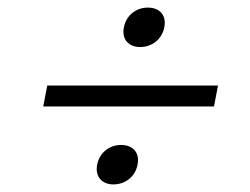

<svg xmlns="http://www.w3.org/2000/svg" viewBox="-20 -576 660 506"><path d="M279 -90C309 -90 336.5 -109.5 342.5 -142C349 -175 329 -194 299 -194C269.5 -194 242.5 -175 236 -142C230 -109.5 249.5 -90 279 -90ZM94 -295.5H544L554.5 -350.5H104.5ZM306.5 -504C300 -471.5 320 -452 349.5 -452C379.5 -452 406.5 -471.5 413 -504C419.5 -537 399.5 -556 369.5 -556C340 -556 313 -537 306.5 -504Z"/></svg>

Font: Monaspace Krypton ExtraLight
Style: Italic
Weight: 200
Italic angle: -11°
Designer: Riley Cran & the Lettermatic Team
Foundry: Lettermatic
Version: Version 1.101 (Monaspace Krypton)